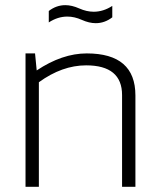

<svg xmlns="http://www.w3.org/2000/svg" viewBox="-20 -718 619 738"><path d="M78.1 0V-512.7H114.7L121.1 -447.3Q219.2 -512.7 313.5 -512.7Q500.5 -512.7 500.5 -351.1V0H449.2V-352.5Q449.2 -466.8 311 -466.8Q218.8 -466.8 129.4 -401.9V0ZM167.5 -675.8Q196.8 -698.2 231 -698.2Q256.3 -698.2 284.7 -685.5Q313 -672.9 340.3 -672.9Q377 -672.9 411.6 -695.3V-651.4Q382.3 -628.9 348.1 -628.9Q322.8 -628.9 294.4 -641.6Q266.1 -654.3 238.8 -654.3Q202.1 -654.3 167.5 -631.8Z"/></svg>

Font: Voltera Light
Style: Light
Weight: 300
Designer: Bernd Montag
Version: Version 1.301